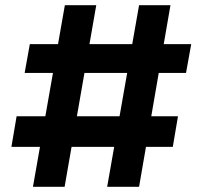

<svg xmlns="http://www.w3.org/2000/svg" viewBox="-20 -720 784 740"><path d="M107 0 230 -700H351L229 0ZM24 -154 44 -272H666L646 -154ZM393 0 516 -700H637L516 0ZM75 -439 95 -550H717L697 -439Z"/></svg>

Font: SUSE Thin
Style: Bold
Weight: 700
Version: Version 1.000